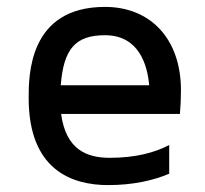

<svg xmlns="http://www.w3.org/2000/svg" viewBox="-20 -527 595 556"><path d="M298 -70C232 -70 171 -93 157 -197H501C503 -219 504 -242 504 -266C504 -412 418 -507 284 -507C63 -507 63 -308 63 -243C63 -35 188 9 293 9C364 9 423 -4 470 -24V-107C428 -85 372 -70 298 -70ZM284 -425C383 -425 407 -338 412 -280H156C164 -387 200 -425 284 -425Z"/></svg>

Font: Maven Pro
Style: Medium
Weight: 500
Designer: Joe Prince
Foundry: Joe Prince
Version: Version 1.003